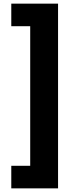

<svg xmlns="http://www.w3.org/2000/svg" viewBox="-20 -819 411 1055"><path d="M42 92V216H299V-799H42V-675H146V92Z"/></svg>

Font: Noto Sans Sinhala SemiCondensed Black
Style: Regular
Weight: 900
Width: 4
Designer: Jelle Bosma - Monotype Design Team
Foundry: Monotype Imaging Inc.
Version: Version 2.006